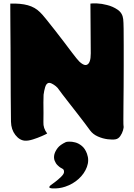

<svg xmlns="http://www.w3.org/2000/svg" viewBox="-20 -811 781 1119"><path d="M698 -700Q700 -683 700.5 -642.5Q701 -602 701 -546Q701 -490 701 -428Q701 -366 700.5 -305Q700 -244 699.5 -194Q699 -144 699 -112.5Q699 -81 700 -77Q702 -69 697 -51.5Q692 -34 681 -18Q670 -2 653 1Q636 4 607.5 0.5Q579 -3 550.5 -15.5Q522 -28 505 -51Q495 -65 475 -91.5Q455 -118 430.5 -149.5Q406 -181 382.5 -211Q359 -241 343 -262Q327 -283 323 -289Q317 -299 305.5 -308.5Q294 -318 281.5 -324Q269 -330 261 -327Q249 -323 243 -302.5Q237 -282 234 -259Q233 -244 233 -214Q233 -184 233.5 -152Q234 -120 233 -100Q231 -64 255 -33Q247 -28 223 -17.5Q199 -7 172 1.5Q145 10 126 9Q94 7 69.5 -24.5Q45 -56 44 -102Q44 -111 43.5 -152.5Q43 -194 42.5 -256Q42 -318 42 -390Q42 -462 41.5 -532.5Q41 -603 40.5 -661.5Q40 -720 40 -755Q40 -790 40 -790Q100 -792 142 -780.5Q184 -769 213 -740Q225 -729 247.5 -701Q270 -673 298 -637.5Q326 -602 352.5 -567Q379 -532 398.5 -506Q418 -480 425 -472Q441 -451 457.5 -440Q474 -429 485 -433Q509 -441 509 -500L507 -790Q518 -792 545.5 -791Q573 -790 603 -782Q637 -774 665.5 -754.5Q694 -735 698 -700ZM364 17Q368 15 383.5 14.5Q399 14 418.5 19Q438 24 457 39.5Q476 55 487 85Q501 123 486.5 162Q472 201 438.5 231.5Q405 262 360 277Q342 283 323.5 285.5Q305 288 285 287Q267 286 267 279Q268 276 271 272.5Q274 269 276 268Q282 264 300.5 250Q319 236 335.5 220Q352 204 353 193Q354 179 346.5 174Q339 169 331 165Q326 162 315.5 152Q305 142 298.5 125.5Q292 109 297 88Q302 70 316 51.5Q330 33 364 17Z"/></svg>

Font: Potta One
Style: Regular
Weight: 400
Designer: 108,108go
Foundry: Font Zone 108
Version: Version 1.000